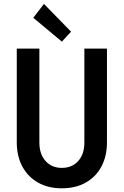

<svg xmlns="http://www.w3.org/2000/svg" viewBox="-20 -973 644 1000"><path d="M301.8 7.8Q231 7.8 178.2 -22Q125.5 -51.8 96.4 -105.7Q67.4 -159.7 67.4 -231.9V-719.7H185.1V-230Q185.1 -170.9 217 -134.8Q249 -98.6 301.8 -98.6Q355.5 -98.6 387.5 -134.5Q419.4 -170.4 419.4 -230V-719.7H537.1V-231.9Q537.1 -159.7 508.3 -105.7Q479.5 -51.8 426.5 -22Q373.5 7.8 301.8 7.8ZM302.2 -756.3 153.3 -880.4 209 -952.6 350.1 -808.1Z"/></svg>

Font: Reddit Sans Condensed SemiBold
Style: Regular
Weight: 600
Designer: Stephen Hutchings
Foundry: Reddit
Version: Version 1.014